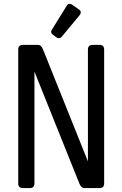

<svg xmlns="http://www.w3.org/2000/svg" viewBox="-20 -962 626 982"><path d="M335.9 -942.4Q342.3 -942.4 348.1 -938.5L383.3 -914.1Q393.1 -907.2 393.1 -898.4Q393.1 -891.1 387.2 -884.3L296.9 -775.4Q289.6 -766.6 281.7 -766.6Q274.4 -766.6 268.6 -771L251.5 -783.7Q241.7 -791 241.7 -798.8Q241.7 -804.2 245.6 -810.5L321.3 -932.6Q327.1 -942.4 335.9 -942.4ZM97.7 0Q73.2 0 73.2 -23.9V-708.5Q73.2 -732.4 97.7 -732.4H175.8Q190.4 -732.4 200.2 -708.5L429.7 -136.7V-708.5Q429.7 -732.4 454.1 -732.4H488.3Q512.7 -732.4 512.7 -708.5V-23.9Q512.7 0 488.3 0H410.2Q395.5 0 385.7 -23.9L156.2 -595.7V-23.9Q156.2 0 131.8 0Z"/></svg>

Font: Simply Mono
Style: Book
Weight: 400
Designer: Wojciech Kalinowski "wmk69" (wmk69@o2.pl)
Foundry: Wojciech Kalinowski "wmk69" (wmk69@o2.pl)
Version: Version 1.0.0